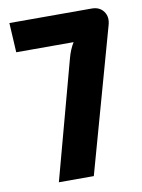

<svg xmlns="http://www.w3.org/2000/svg" viewBox="-80 -746 594 801"><g transform="rotate(-10 217.0 -345.0)"><path d="M16 -690H365Q398 -690 415 -666.5Q432 -643 422 -609L252 0H104L239 -500Q249 -538 266 -565H23Z"/></g></svg>

Font: exo2condensed_b
Style: Bold
Weight: 700
Width: 3
Designer: Natanael Gama
Version: Version 1.001;PS 001.001;hotconv 1.0.70;makeotf.lib2.5.58329